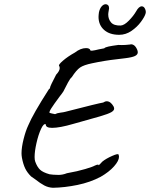

<svg xmlns="http://www.w3.org/2000/svg" viewBox="-20 -866 711 910"><path d="M147 -16 127 -30Q109 -48 99.5 -67.5Q90 -87 84 -118Q82 -130 82 -139Q82 -168 92 -207.5Q102 -247 114 -272Q136 -325 211 -442Q215 -446 216.5 -447.5Q218 -449 217.5 -449.5Q217 -450 217 -450Q217 -457 246 -512Q263 -530 263 -543Q263 -550 260 -554Q256 -559 278.5 -578.5Q301 -598 335 -617Q362 -638 388 -638Q396 -638 401.5 -635.5Q407 -633 408 -628Q408 -622 448 -632Q466 -636 474 -637Q478 -642 494.5 -645.5Q511 -649 541 -653Q557 -652 574 -653Q591 -654 596 -655Q604 -658 613.5 -652.5Q623 -647 630 -631Q633 -624 633 -618Q633 -607 619.5 -600.5Q606 -594 573 -590Q540 -586 532 -585Q477 -579 416 -566Q377 -558 359.5 -546Q342 -534 320 -500Q313 -495 302 -474.5Q291 -454 280 -432Q277 -428 273 -422Q269 -416 263 -409Q234 -370 223 -352.5Q212 -335 215 -331Q218 -330 226.5 -328Q235 -326 241 -325Q250 -330 266 -332Q282 -334 289 -336Q448 -377 469 -380Q478 -386 486 -386Q504 -386 518 -362Q521 -356 521 -351Q521 -342 507 -334Q493 -326 454 -314.5Q415 -303 360 -288L328 -279Q263 -260 227 -260Q196 -260 197 -277Q187 -282 174.5 -255Q162 -228 153 -188.5Q144 -149 144 -122Q144 -108 147 -100Q156 -75 169.5 -62Q183 -49 215 -40Q222 -39 232.5 -38Q243 -37 257 -37Q277 -37 297 -45Q348 -54 384.5 -65Q421 -76 429 -81Q435 -84 439 -85Q443 -86 447 -86L446 -84Q446 -84 446 -83.5Q446 -83 447 -83Q450 -83 465 -100Q482 -114 511.5 -127Q541 -140 542 -133Q544 -127 544 -123Q544 -104 520.5 -77.5Q497 -51 457 -28Q408 -2 347.5 10.5Q287 23 231 24Q209 23 190 13Q171 3 147 -16ZM447 -786Q447 -794 449 -808Q453 -826 462 -836Q471 -846 481 -846Q488 -846 492.5 -841Q497 -836 497 -827L495 -814Q493 -804 493 -797Q493 -775 506.5 -759.5Q520 -744 552 -745Q569 -746 591 -768.5Q613 -791 625 -812Q638 -836 652 -836Q662 -836 667.5 -824Q673 -812 670 -802Q666 -787 648 -762.5Q630 -738 603 -719.5Q576 -701 545 -701Q499 -701 473 -724.5Q447 -748 447 -786Z"/></svg>

Font: Caveat
Style: Regular
Weight: 400
Designer: Pablo Impallari
Foundry: Pablo Impallari
Version: Version 1.500; ttfautohint (v1.6)